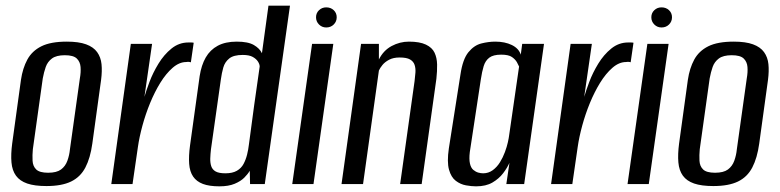

<svg xmlns="http://www.w3.org/2000/svg" viewBox="-20 -650 2753 678"><path d="M144 7Q102 7 76 -2Q50 -11 36.5 -29.5Q23 -48 20.5 -76.5Q18 -105 23 -143L54 -368Q60 -409 76.5 -439.5Q93 -470 126 -486.5Q159 -503 216 -503Q258 -503 284 -493.5Q310 -484 323 -466Q336 -448 338.5 -423.5Q341 -399 337 -368L306 -143Q299 -92 281.5 -58.5Q264 -25 231 -9Q198 7 144 7ZM150 -40Q180 -40 195.5 -51.5Q211 -63 218 -82.5Q225 -102 227 -123L262 -373Q266 -395 264.5 -413.5Q263 -432 251 -443.5Q239 -455 209 -455Q179 -455 163.5 -443.5Q148 -432 141.5 -413.5Q135 -395 131 -373L96 -123Q94 -102 95 -82.5Q96 -63 108 -51.5Q120 -40 150 -40Z M373 0 442 -495H517L490 -308Q496 -329 508 -361Q520 -393 539.5 -425Q559 -457 585.5 -478.5Q612 -500 645 -500Q649 -500 655 -500Q661 -500 664 -499L654 -430Q652 -431 647.5 -431.5Q643 -432 638 -431Q613 -431 589.5 -410.5Q566 -390 546 -357.5Q526 -325 510 -286Q494 -247 483 -206.5Q472 -166 467 -131L448 0Z M755 8Q719 8 696.5 -0.5Q674 -9 662 -26.5Q650 -44 648 -71.5Q646 -99 651 -136L685 -381Q691 -420 706.5 -447Q722 -474 749 -488.5Q776 -503 816 -503Q856 -503 876.5 -491Q897 -479 905 -462L928 -630H1004L915 0H863L862 -47Q855 -35 842.5 -22.5Q830 -10 808.5 -1Q787 8 755 8ZM776 -38Q801 -38 816.5 -47Q832 -56 840 -71Q848 -86 852.5 -104Q857 -122 859 -140Q868 -209 877.5 -278Q887 -347 897 -415Q897 -423 891 -432.5Q885 -442 872.5 -449Q860 -456 837 -456Q805 -456 789.5 -443.5Q774 -431 768.5 -411.5Q763 -392 760 -370L725 -123Q723 -106 722.5 -90.5Q722 -75 726 -63Q730 -51 741.5 -44.5Q753 -38 776 -38Z M1012 0 1082 -495H1157L1087 0ZM1132 -553Q1117 -553 1106.5 -563.5Q1096 -574 1096 -589Q1096 -604 1106.5 -614Q1117 -624 1132 -624Q1148 -624 1158.5 -614Q1169 -604 1169 -589Q1169 -574 1158.5 -563.5Q1148 -553 1132 -553Z M1186 0 1255 -495H1318V-440Q1334 -472 1363 -487.5Q1392 -503 1424 -503Q1462 -503 1484 -492.5Q1506 -482 1514.5 -464Q1523 -446 1523.5 -422.5Q1524 -399 1521 -372L1469 0H1393L1444 -364Q1446 -379 1447 -394Q1448 -409 1444 -421Q1440 -433 1428 -440Q1416 -447 1391 -447Q1369 -447 1354 -439Q1339 -431 1330.5 -420.5Q1322 -410 1318 -401L1262 0Z M1661 8Q1645 8 1625.5 4.5Q1606 1 1589.5 -11.5Q1573 -24 1565.5 -51Q1558 -78 1565 -126L1606 -387Q1614 -441 1634 -465.5Q1654 -490 1679.5 -496.5Q1705 -503 1729 -503Q1763 -503 1787.5 -491Q1812 -479 1819 -457L1824 -495H1901L1831 0H1768L1779 -75Q1771 -57 1756.5 -38Q1742 -19 1719 -5.5Q1696 8 1661 8ZM1686 -38Q1705 -38 1720 -49Q1735 -60 1745.5 -77Q1756 -94 1763 -113Q1770 -132 1773.5 -148Q1777 -164 1778 -173L1813 -415Q1811 -420 1805.5 -430Q1800 -440 1788 -448.5Q1776 -457 1750 -457Q1722 -457 1708 -446.5Q1694 -436 1688 -416.5Q1682 -397 1678 -370L1639 -113Q1636 -88 1639.5 -72.5Q1643 -57 1651.5 -50Q1660 -43 1669 -40.5Q1678 -38 1686 -38Z M1926 0 1995 -495H2070L2043 -308Q2049 -329 2061 -361Q2073 -393 2092.5 -425Q2112 -457 2138.5 -478.5Q2165 -500 2198 -500Q2202 -500 2208 -500Q2214 -500 2217 -499L2207 -430Q2205 -431 2200.5 -431.5Q2196 -432 2191 -431Q2166 -431 2142.5 -410.5Q2119 -390 2099 -357.5Q2079 -325 2063 -286Q2047 -247 2036 -206.5Q2025 -166 2020 -131L2001 0Z M2196 0 2266 -495H2341L2271 0ZM2316 -553Q2301 -553 2290.5 -563.5Q2280 -574 2280 -589Q2280 -604 2290.5 -614Q2301 -624 2316 -624Q2332 -624 2342.5 -614Q2353 -604 2353 -589Q2353 -574 2342.5 -563.5Q2332 -553 2316 -553Z M2499 7Q2457 7 2431 -2Q2405 -11 2391.5 -29.5Q2378 -48 2375.5 -76.5Q2373 -105 2378 -143L2409 -368Q2415 -409 2431.5 -439.5Q2448 -470 2481 -486.5Q2514 -503 2571 -503Q2613 -503 2639 -493.5Q2665 -484 2678 -466Q2691 -448 2693.5 -423.5Q2696 -399 2692 -368L2661 -143Q2654 -92 2636.5 -58.5Q2619 -25 2586 -9Q2553 7 2499 7ZM2505 -40Q2535 -40 2550.5 -51.5Q2566 -63 2573 -82.5Q2580 -102 2582 -123L2617 -373Q2621 -395 2619.5 -413.5Q2618 -432 2606 -443.5Q2594 -455 2564 -455Q2534 -455 2518.5 -443.5Q2503 -432 2496.5 -413.5Q2490 -395 2486 -373L2451 -123Q2449 -102 2450 -82.5Q2451 -63 2463 -51.5Q2475 -40 2505 -40Z"/></svg>

Font: Alumni Sans Thin Medium
Style: Italic
Weight: 500
Italic angle: -8°
Version: Version 1.016